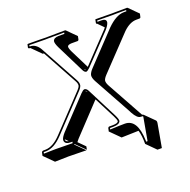

<svg xmlns="http://www.w3.org/2000/svg" viewBox="-145 -787 1116 1127"><g transform="rotate(-20 413.0 -224.0)"><path d="M577.6 55.7Q577.6 55.7 476.1 58.6L419.4 2L417 0L421.4 -20Q423.8 -25.9 428.7 -26.9H452.6Q484.4 -27.3 487.3 -39.1Q488.3 -48.3 475.6 -73.2L408.7 -203.6Q407.2 -202.1 406.2 -201.7L235.8 -20.5Q227.5 -11.2 222.7 -4.4L263.7 36.6L259.8 56.6L203.1 0L199.7 2L256.3 58.6Q255.9 58.6 144.5 56.6Q144.5 56.6 60.1 58.6L3.4 2L2.9 0L7.3 -20Q10.3 -26.4 19.5 -26.9H31.7Q79.6 -27.8 129.4 -81.1L328.1 -291Q340.3 -304.2 342.8 -314Q344.7 -327.6 335 -344.2L216.3 -561Q212.9 -561.5 209 -561.5L152.3 -618.2H150.4Q143.6 -618.7 141.1 -620.6Q140.1 -623 139.6 -625L144 -645L149.4 -646Q165 -646 218.3 -645.5Q245.6 -645 250 -645Q251.5 -645 272 -645Q355.5 -646 377.4 -646Q378.4 -646 382.3 -645L438.5 -588.4L434.6 -568.4Q432.1 -562 427.7 -561.5H388.2Q365.7 -560.5 362.8 -550.3Q361.3 -539.6 373 -515.6L431.2 -398.9L595.7 -571.8Q601.1 -577.6 604.5 -582.5L569.3 -618.2Q566.4 -618.7 564.9 -619.6Q563.5 -622.6 564 -625L567.9 -645L570.3 -646Q582.5 -646 633.3 -645.5Q664.1 -645 668.9 -645Q670.9 -645 694.8 -645.5Q754.9 -646 766.1 -646L769 -645L825.7 -588.4L821.3 -568.4Q819.8 -562 813 -561.5Q812 -561.5 811 -561.5H793.9Q752.9 -561.5 711.4 -521.5Q704.6 -515.1 698.7 -508.3L518.1 -318.4Q501.5 -300.8 499 -288.6Q497.1 -275.4 507.8 -255.4L634.3 -26.4Q641.1 -24.4 644 -21.5L700.7 34.7Q704.6 40 703.1 49.8L676.8 197.8H649.4L592.8 141.1Q593.3 90.3 583 55.7Q580.1 55.7 577.6 55.7ZM415 -385.3 404.3 -396Q407.7 -389.6 410.2 -387.2Q412.6 -385.7 413.6 -385.3ZM177.2 -27.3 158.7 -45.9Q157.7 -38.1 162.1 -33.2Q168 -28.8 177.2 -27.3ZM380.4 -259.8 379.4 -261.2Q376 -266.6 374 -269Q370.6 -271.5 367.7 -272ZM521 -11.2Q599.1 -11.2 603 123Q603 127.4 603 130.9H611.8L636.7 -8.8Q638.2 -15.1 636.2 -16.1Q632.3 -17.1 623.5 -17.1Q601.6 -17.1 578.6 -59.1Q575.2 -65.4 570.3 -75.2L442.4 -307.1Q429.7 -331.5 432.6 -347.2Q437 -363.3 454.6 -381.8L634.8 -571.8Q690.4 -626.5 737.3 -627.9H754.4Q754.9 -627.9 755.4 -627.9L756.8 -635.7Q742.7 -635.7 696.3 -635.3Q671.4 -634.8 668.9 -634.8Q664.1 -634.8 632.3 -635.3Q591.3 -635.7 576.2 -635.7L574.7 -627.9H599.6Q629.4 -627.9 627.9 -607.9Q627.4 -605.5 627.4 -604Q623 -587.4 603 -564.9L436.5 -390.1Q421.4 -375.5 413.6 -375Q402.8 -376 395 -391.6L307.6 -567.4Q293.9 -596.2 296.4 -608.9Q301.8 -627.4 331.5 -627.9H368.2L370.1 -635.7Q346.2 -635.7 273.9 -635.3Q252.4 -635.3 250 -634.8Q245.6 -634.8 217.3 -635.3Q168.9 -635.7 152.3 -636.2L150.9 -627.9H152.3Q189 -627.9 212.4 -588.9Q216.3 -582 220.7 -573.7L343.8 -348.6Q355.5 -328.1 352.5 -312Q348.6 -298.3 335 -284.2L136.2 -74.2Q82.5 -17.6 31.7 -17.1H19.5Q17.6 -17.1 16.6 -16.6L15.1 -8.3Q83.5 -10.3 87.9 -9.8Q103 -9.8 194.3 -8.3L196.3 -17.1H183.6Q153.8 -17.1 148.9 -37.1Q147.9 -43 148.9 -47.9Q152.8 -62.5 171.9 -84L342.8 -265.1Q358.4 -281.2 365.2 -281.7Q367.2 -281.7 367.7 -282.2Q379.9 -281.2 388.2 -265.6L484.4 -77.6Q499 -48.3 497.1 -37.1Q491.2 -17.6 452.6 -17.1H430.7L429.2 -8.3Q491.2 -11.2 521 -11.2Z"/></g></svg>

Font: Linux Biolinum Shadow O
Style: Italic
Weight: 400
Italic angle: -12°
Designer: Philipp H. Poll
Foundry: Philipp H. Poll
Version: Version 0.6.2